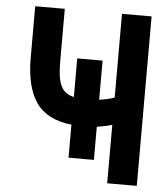

<svg xmlns="http://www.w3.org/2000/svg" viewBox="-52 -764 704 811"><g transform="rotate(5 300.0 -359.0)"><path d="M432.5 -248Q405.5 -239.5 368 -234V-93.5H260.5V-233.5Q155.5 -245 110 -311Q64.5 -377 64.5 -500V-718.5H190V-500Q190 -450 196.2 -420Q202.5 -390 217.8 -373.5Q233 -357 260.5 -350.5V-514.5H368V-348.5Q402.5 -353 432.5 -363.5V-718.5H558V0H432.5Z"/></g></svg>

Font: JuliaMono Black
Style: Italic
Weight: 900
Italic angle: -9°
Monospace: yes
Designer: cormullion
Foundry: corm
Version: Version 0.057; ttfautohint (v1.8.4)